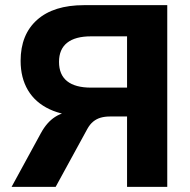

<svg xmlns="http://www.w3.org/2000/svg" viewBox="-20 -725 739 745"><path d="M25 0 139 -209Q162 -251 194 -271.5Q226 -292 267 -292H305L306 -275Q228 -275 172.5 -301Q117 -327 88.5 -375Q60 -423 60 -489Q60 -591 124 -648Q188 -705 306 -705H629V0H473V-273H407Q387 -273 371 -268.5Q355 -264 342 -253.5Q329 -243 319 -225L196 0ZM333 -385H473V-584H333Q272 -584 240.5 -559Q209 -534 209 -485Q209 -435 240.5 -410Q272 -385 333 -385Z"/></svg>

Font: Nunito Sans 12pt ExtraBold
Style: Regular
Weight: 800
Designer: Vernon Adams
Foundry: Vernon Adams
Version: Version 3.101;gftools[0.9.27]